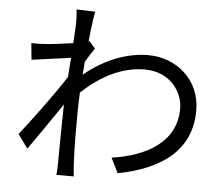

<svg xmlns="http://www.w3.org/2000/svg" viewBox="-56 -858 1112 959"><g transform="rotate(5 500.0 -378.0)"><path d="M293 -720 288 -625C236 -617 177 -610 144 -608C120 -607 101 -606 79 -607L87 -524L283 -551L276 -454C226 -375 111 -219 55 -149L105 -80C153 -148 219 -243 268 -316L267 -277C265 -168 265 -117 264 -21C264 -5 263 24 261 38H348C346 20 344 -5 343 -23C338 -112 339 -173 339 -264C339 -300 340 -340 342 -382C433 -467 539 -525 655 -525C787 -525 848 -424 848 -347C849 -175 697 -96 528 -72L565 3C783 -39 930 -144 929 -345C928 -500 805 -598 667 -598C572 -598 458 -563 348 -472L353 -537C368 -562 385 -589 398 -607L368 -642L363 -640C370 -710 378 -766 383 -791L289 -794C293 -769 293 -742 293 -720Z"/></g></svg>

Font: Noto Sans CJK HK
Style: Regular
Weight: 400
Designer: Ryoko NISHIZUKA 西塚涼子 (kana, bopomofo & ideographs); Paul D. Hunt (Latin, Greek & Cyrillic); Sandoll Communications 산돌커뮤니
Foundry: Adobe
Version: Version 2.004;hotconv 1.0.118;makeotfexe 2.5.65603